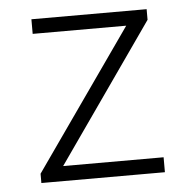

<svg xmlns="http://www.w3.org/2000/svg" viewBox="-42 -534 571 576"><g transform="rotate(-5 243.5 -246.0)"><path d="M60 0V-28L368 -467L377 -448H73V-492H420V-460L112 -20L103 -45H432V0Z"/></g></svg>

Font: Nunito Sans 7pt SemiCondensed ExtraLight
Style: Regular
Weight: 250
Width: 4
Designer: Vernon Adams
Foundry: Vernon Adams
Version: Version 3.101;gftools[0.9.27]